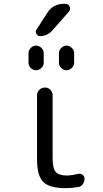

<svg xmlns="http://www.w3.org/2000/svg" viewBox="-20 -980 540 1010"><path d="M391.6 -65.4Q404.3 -68.4 414.6 -60.5Q424.8 -52.7 424.8 -40Q424.8 -24.4 416 -11.7Q407.2 1 391.6 3.9Q358.4 9.8 325.2 9.8Q241.2 9.8 208 -22.5Q174.8 -54.7 174.8 -139.6V-478.5Q174.8 -495.1 187 -507.3Q199.2 -519.5 216.3 -519.5Q233.4 -519.5 245.1 -507.8Q256.8 -496.1 256.8 -478.5V-150.4Q256.8 -94.7 272.9 -75.7Q289.1 -56.6 335 -56.6Q359.4 -57.6 391.6 -65.4ZM290 -700.2Q290 -715.8 302.2 -728Q314.5 -740.2 330.1 -740.2Q345.7 -740.2 357.9 -728Q370.1 -715.8 370.1 -700.2V-650.4Q370.1 -634.8 357.9 -622.6Q345.7 -610.4 330.1 -610.4Q314.5 -610.4 302.2 -622.1Q290 -633.8 290 -650.4ZM129.9 -650.4V-700.2Q129.9 -715.8 142.1 -728Q154.3 -740.2 169.9 -740.2Q185.5 -740.2 197.8 -728Q210 -715.8 210 -700.2V-650.4Q210 -634.8 197.8 -622.6Q185.5 -610.4 169.9 -610.4Q154.3 -610.4 142.1 -622.1Q129.9 -633.8 129.9 -650.4ZM323.2 -960Q339.8 -960 346.2 -945.3Q352.5 -930.7 341.8 -918L255.9 -820.3Q228.5 -790 190.4 -790Q177.7 -790 171.4 -802.2Q165 -814.5 171.9 -824.2L228.5 -912.1Q258.8 -960 317.4 -960Z"/></svg>

Font: Rounded Mgen+ 2m regular
Style: Regular
Weight: 400
Designer: [Source Han Sans]
Ryoko NISHIZUKA  (kana & ideographs); Paul D. Hunt (Latin, Greek & Cyrillic); Wenlong ZHANG  (bopomofo
Version: Version 1.059.20150602